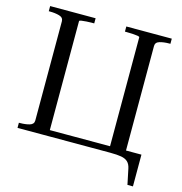

<svg xmlns="http://www.w3.org/2000/svg" viewBox="-123 -821 1024 1081"><g transform="rotate(15 389.5 -280.0)"><path d="M183 0V-35H598V0ZM36 -710H301V-680H292Q275 -680 257 -679Q239 -678 227 -676Q215 -674 215 -670V0H36V-30H42Q74 -30 98 -37Q122 -44 122 -66V-644Q122 -666 98 -673Q74 -680 42 -680H36ZM480 -710H745V-680H739Q707 -680 683 -673Q659 -666 659 -644V0H566V-670Q566 -674 554 -676Q542 -678 524 -679Q506 -680 489 -680H480ZM566 0V-35H749V150H717L698 59Q693 35 679.5 22Q666 9 641.5 4.5Q617 0 577 0Z"/></g></svg>

Font: Roboto Serif 144pt
Style: Regular
Weight: 400
Version: Version 1.008